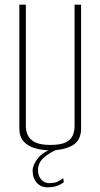

<svg xmlns="http://www.w3.org/2000/svg" viewBox="-20 -640 431 824"><path d="M196 5Q160 5 129.5 -4Q99 -13 81 -33.5Q63 -54 63 -89V-620H91V-99Q91 -78 99.5 -59.5Q108 -41 130.5 -29.5Q153 -18 196 -18Q241 -18 263 -29.5Q285 -41 292.5 -59.5Q300 -78 300 -99V-620H328V-89Q328 -37 291 -16Q254 5 196 5ZM184 164Q155 164 137.5 144Q120 124 120 93Q120 68 142 40Q164 12 210 -4L228 0Q191 16 167 37.5Q143 59 143 91Q143 114 156.5 130Q170 146 192 146Q209 146 222.5 141.5Q236 137 251 124L254 142Q236 155 219.5 159.5Q203 164 184 164Z"/></svg>

Font: Smooch Sans ExtraLight
Style: Regular
Weight: 200
Designer: Robert E. Leuschke
Foundry: Robert E. Leuschke
Version: Version 1.010; ttfautohint (v1.8.3)